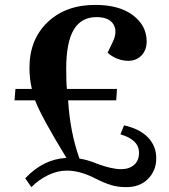

<svg xmlns="http://www.w3.org/2000/svg" viewBox="-20 -749 689 783"><path d="M107.9 14.2 83 -22Q157.2 -100.6 251 -105Q149.4 -271 123 -339.8H39.1L43 -386.2H109.9Q100.1 -428.7 100.1 -472.2Q100.1 -587.4 173.8 -658.2Q247.6 -729 368.2 -729Q466.3 -729 522.2 -686.8Q578.1 -644.5 578.1 -580.1Q578.1 -544.9 557.1 -522.9Q536.1 -501 502.9 -501Q479 -501 456.3 -510.5Q433.6 -520 418.9 -534.2L439 -576.2Q460.4 -619.6 442.9 -649.4Q425.3 -679.2 373 -679.2Q311.5 -679.2 280.8 -627.9Q250 -576.7 250 -467.8Q250 -412.1 252.9 -386.2H457L454.1 -339.8H257.8Q265.6 -209.5 304.2 -102.1Q335.4 -98.1 378.9 -80.1Q436.5 -59.1 474.1 -59.1Q506.3 -59.1 526.6 -76.4Q546.9 -93.8 546.9 -126Q546.9 -179.2 471.2 -201.2L485.8 -237.8Q549.8 -223.6 583.5 -188.5Q617.2 -153.3 617.2 -104Q617.2 -53.2 583.7 -19.5Q550.3 14.2 495.1 14.2Q460.4 14.2 432.6 5.6Q404.8 -2.9 367.2 -22Q306.2 -53.2 252.9 -53.2Q214.4 -53.2 176 -34.7Q137.7 -16.1 107.9 14.2Z"/></svg>

Font: Literata SemiBold
Style: Italic
Weight: 650
Italic angle: -2.39999°
Designer: Latin by Veronika Burian and Jose Scaglione. Greek by Irene Vlachou. Cyrillic by Vera Evstafieva
Foundry: TypeTogether
Version: Version 3.021